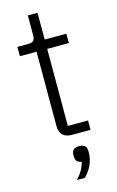

<svg xmlns="http://www.w3.org/2000/svg" viewBox="-134 -708 602 992"><g transform="rotate(-15 167.5 -211.5)"><path d="M181 0C140 0 118 -24 118 -63V-462H29V-512H87C115 -512 123 -522 123 -551V-655H175V-512H291V-462H175V-50H283V0ZM204 66C231 66 244 78 244 103V114C244 157 221 203 190 232H148C174 204 190 176 196 147C173 144 164 131 164 112V103C164 78 177 66 204 66Z"/></g></svg>

Font: Plexus Sans Light
Style: Regular
Weight: 300
Version: Version 2.001;PS 002.001;hotconv 1.0.70;makeotf.lib2.5.58329